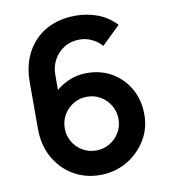

<svg xmlns="http://www.w3.org/2000/svg" viewBox="-83 -805 789 892"><g transform="rotate(-10 311.0 -359.5)"><path d="M319 15Q248.5 15 192.2 -18.2Q136 -51.5 103 -110.5Q70 -169.5 70 -246V-465Q70 -547 102.8 -607.5Q135.5 -668 194.8 -701Q254 -734 332.5 -734Q387 -734 436 -715.8Q485 -697.5 523 -657.5L436 -573Q417 -595.5 389.8 -608.5Q362.5 -621.5 332.5 -621.5Q290.5 -621.5 259 -601.8Q227.5 -582 210.2 -550Q193 -518 193 -481.5V-362L171 -386Q202 -422 245.5 -442.2Q289 -462.5 336.5 -462.5Q404.5 -462.5 456.5 -431.8Q508.5 -401 538.5 -347.8Q568.5 -294.5 568.5 -226.5Q568.5 -159 534.2 -104.2Q500 -49.5 443.5 -17.2Q387 15 319 15ZM319 -100.5Q354 -100.5 383 -117.2Q412 -134 429.2 -162.8Q446.5 -191.5 446.5 -226.5Q446.5 -261.5 429.5 -290.5Q412.5 -319.5 383.8 -336.8Q355 -354 320 -354Q285 -354 256 -336.8Q227 -319.5 210 -290.5Q193 -261.5 193 -226.5Q193 -192.5 209.8 -163.8Q226.5 -135 255.2 -117.8Q284 -100.5 319 -100.5Z"/></g></svg>

Font: Manrope ExtraLight
Style: Bold
Weight: 700
Version: Version 4.504